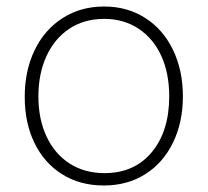

<svg xmlns="http://www.w3.org/2000/svg" viewBox="-20 -560 638 590"><path d="M56 -262Q56 -343 86.5 -406Q117 -469 172.5 -504.5Q228 -540 300 -540Q371 -540 426 -505Q481 -470 511.5 -407Q542 -344 542 -264Q542 -184 511.5 -121.5Q481 -59 426 -24.5Q371 10 299 10Q226 10 171 -24.5Q116 -59 86 -120.5Q56 -182 56 -262ZM500 -264Q500 -335 475.5 -388.5Q451 -442 405.5 -472Q360 -502 300 -502Q239 -502 193.5 -472Q148 -442 123 -388Q98 -334 98 -264Q98 -194 123 -140.5Q148 -87 194 -57.5Q240 -28 301 -28Q393 -28 446.5 -92.5Q500 -157 500 -264Z"/></svg>

Font: Libre Franklin Thin
Style: Regular
Weight: 250
Designer: Pablo Impallari, Rodrigo Fuenzalida
Foundry: Impallari Type
Version: Version 1.002; ttfautohint (v1.5)